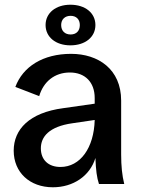

<svg xmlns="http://www.w3.org/2000/svg" viewBox="-20 -779 602 813"><path d="M204 14C290 14 361 -34 384 -110C386 -58 390 -27 399 0H506C497 -37 493 -76 493 -125V-353C493 -486 396 -551 281 -551C162 -551 77 -497 45 -411L146 -372C164 -433 211 -472 276 -472C340 -472 381 -431 381 -364V-340L248 -321C104 -302 38 -231 38 -141C38 -49 106 14 204 14ZM278 -587C341 -587 384 -622 384 -673C384 -724 341 -759 278 -759C216 -759 173 -724 173 -673C173 -622 216 -587 278 -587ZM279 -633C255 -633 239 -648 239 -673C239 -697 255 -712 279 -712C303 -712 318 -697 318 -673C318 -648 303 -633 279 -633ZM153 -151C153 -200 188 -243 286 -257L381 -271C378 -153 320 -72 236 -72C185 -72 153 -102 153 -151Z"/></svg>

Font: Ronzino Medium
Style: Regular
Weight: 500
Designer: Nunzio Mazzaferro
Foundry: Collletttivo
Version: Version 1.000;Glyphs 3.3 (3337)